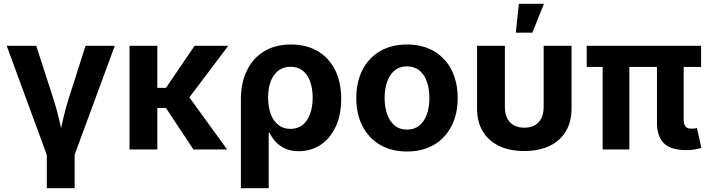

<svg xmlns="http://www.w3.org/2000/svg" viewBox="-20 -787 3731 1011"><path d="M228.3 34 15.3 -545.9H170.8L262.5 -262.5Q279.5 -209.6 291.9 -155.3Q304.3 -101 317.4 -43.1H286Q298.8 -101 311.1 -155.2Q323.4 -209.3 339.9 -262.5L430.5 -545.9H584.4L370.7 34ZM226.5 204.1V-3.9H373V204.1Z M808.4 -545.9V0H662V-545.9ZM1182 -545.9 935.1 -218.5H771V-324.3H853.9L1004.7 -545.9ZM998.5 0 850.1 -223.9 961.6 -295.6 1175.9 0Z M1248.4 204.1V-264.8Q1248.4 -350.8 1280 -415.6Q1311.6 -480.4 1370.6 -516.6Q1429.5 -552.7 1512.5 -552.7Q1592 -552.7 1651.2 -518.7Q1710.4 -484.6 1743.5 -420.6Q1776.6 -356.5 1776.6 -266.7Q1776.6 -180.7 1747.3 -118.9Q1718 -57 1667.5 -24Q1617.1 9.1 1554.3 9.1Q1509.7 9.1 1479 -6Q1448.3 -21 1429.1 -43.2Q1409.9 -65.4 1399.6 -87.4H1394.8V204.1ZM1509.5 -108.3Q1547.6 -108.3 1573.6 -129.3Q1599.5 -150.3 1612.9 -187.5Q1626.3 -224.6 1626.3 -273.2Q1626.3 -320.9 1613.3 -357.5Q1600.2 -394 1574.5 -414.7Q1548.7 -435.4 1510.2 -435.4Q1472.7 -435.4 1446.1 -415.5Q1419.5 -395.6 1405.6 -359.3Q1391.8 -322.9 1391.8 -273.2Q1391.8 -224.2 1405.5 -187Q1419.3 -149.7 1445.6 -129Q1472 -108.3 1509.5 -108.3Z M2123.1 10.7Q2041 10.7 1981 -24.6Q1921 -59.9 1888.5 -123.3Q1856.1 -186.6 1856.1 -270.6Q1856.1 -355.2 1888.5 -418.7Q1921 -482.2 1981 -517.4Q2041 -552.7 2123.1 -552.7Q2205.5 -552.7 2265.3 -517.4Q2325.1 -482.2 2357.6 -418.7Q2390 -355.2 2390 -270.6Q2390 -186.6 2357.6 -123.3Q2325.1 -59.9 2265.3 -24.6Q2205.5 10.7 2123.1 10.7ZM2123.1 -104.6Q2162.2 -104.6 2188.5 -126.3Q2214.8 -148.1 2227.9 -185.8Q2241 -223.5 2241 -271.1Q2241 -319.2 2227.9 -356.8Q2214.8 -394.3 2188.5 -415.9Q2162.2 -437.5 2123.1 -437.5Q2084 -437.5 2057.8 -415.9Q2031.6 -394.3 2018.5 -356.9Q2005.3 -319.5 2005.3 -271.1Q2005.3 -223.5 2018.5 -185.8Q2031.6 -148.1 2057.8 -126.3Q2084 -104.6 2123.1 -104.6Z M2740.4 8.2Q2663.4 8.2 2607.8 -18.6Q2552.1 -45.3 2522.1 -95.4Q2492.1 -145.5 2492.1 -215.2V-545.9H2638.5V-224.6Q2638.5 -189.2 2650.5 -164.7Q2662.6 -140.1 2685.5 -127.4Q2708.5 -114.6 2740.7 -114.6Q2773 -114.6 2795.9 -127.4Q2818.7 -140.1 2830.8 -164.7Q2842.8 -189.2 2842.8 -224.6V-545.9H2989.5V-215.2Q2989.5 -145.5 2959.5 -95.4Q2929.5 -45.3 2873.6 -18.6Q2817.8 8.2 2740.4 8.2ZM2696.1 -615.1 2712.2 -767.1H2844.2L2783.3 -615.1Z M3595.7 3.4Q3512 3.4 3475.7 -32.7Q3439.3 -68.9 3439.3 -141.7V-514.1H3580V-159.7Q3580 -133.2 3589.1 -121.4Q3598.3 -109.6 3620.4 -109.6Q3632.2 -109.6 3638.6 -110.4Q3645 -111.2 3649.7 -112.9L3673.1 -8.3Q3661.8 -4.6 3641.8 -0.6Q3621.8 3.4 3595.7 3.4ZM3153.3 0V-514.1H3293.9V0ZM3069.4 -434.5V-545.9H3671.7V-434.5Z"/></svg>

Font: Inter Variable LoSnoCo
Style: Regular
Weight: 400
Designer: Rasmus Andersson
Foundry: rsms
Version: Version 4.000;git-a52131595; featfreeze: case,dlig,ss01,ss02